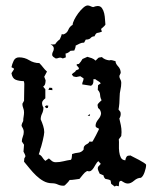

<svg xmlns="http://www.w3.org/2000/svg" viewBox="-20 -672 577 703"><path d="M300 -464Q308 -462 316 -459Q324 -456 330 -450Q334 -454 336 -456Q338 -458 339.5 -459.5Q341 -461 344 -461.5Q347 -462 353 -463Q363 -453 380 -451L385 -452Q390 -452 394 -450.5Q398 -449 403 -448Q403 -439 412.5 -429Q422 -419 422 -405L417 -394Q417 -387 420.5 -381.5Q424 -376 424 -369Q424 -356 421 -343.5Q418 -331 418 -317Q418 -306 417 -294Q416 -282 414 -271L421 -262L422 -255Q422 -246 417 -238Q420 -226 422.5 -213.5Q425 -201 425 -188L424 -174L415 -162Q416 -153 415.5 -140.5Q415 -128 416.5 -116Q418 -104 422.5 -95Q427 -86 439 -85Q439 -90 442.5 -96.5Q446 -103 453 -102L457 -103Q460 -101 469.5 -96.5Q479 -92 489 -86.5Q499 -81 507 -76Q515 -71 515 -68Q515 -58 509.5 -42Q504 -26 496 -21Q483 -21 471 -10.5Q459 0 448 0Q441 0 435 -3.5Q429 -7 424 -10Q417 -10 416 -2.5Q415 5 415 10L405 8L400 11L387 1L385 -11Q381 -14 376 -15Q371 -16 366 -17Q360 -22 359 -30L345 -36Q343 -41 340.5 -46Q338 -51 338 -56L339 -61L349 -72L340 -82Q335 -78 331 -71Q327 -64 323 -57.5Q319 -51 313.5 -47Q308 -43 299 -46Q290 -41 284 -33Q278 -25 271 -17Q262 -16 253 -14.5Q244 -13 235 -13Q231 -7 226.5 -2.5Q222 2 217 7L212 8Q201 8 191.5 3.5Q182 -1 171 -1Q154 -1 139.5 -9Q125 -17 112.5 -29Q100 -41 89 -54.5Q78 -68 68 -80L69 -92L73 -99Q73 -104 70.5 -108Q68 -112 66 -117Q66 -123 67 -129.5Q68 -136 68 -142L60 -154Q60 -163 63.5 -171.5Q67 -180 67 -189Q67 -195 64.5 -200.5Q62 -206 59 -211Q59 -216 61 -220.5Q63 -225 65 -229Q65 -237 66.5 -245Q68 -253 68 -261Q68 -269 65 -276.5Q62 -284 62 -292L68 -303L69 -365Q69 -369 67 -375Q50 -375 37.5 -380Q25 -385 22 -404L31 -418V-421L22 -426Q24 -437 30 -449.5Q36 -462 50 -462Q70 -462 87 -451.5Q104 -441 124 -441Q132 -433 138 -425Q144 -417 152 -410L142 -391L147 -378Q147 -372 145.5 -365.5Q144 -359 138 -355L146 -345V-312Q142 -309 138 -304.5Q134 -300 134 -295Q134 -286 139 -278Q139 -266 134 -256Q129 -246 129 -235Q134 -224 138 -211.5Q142 -199 142 -188Q142 -185 140.5 -176Q139 -167 136.5 -157Q134 -147 131.5 -138Q129 -129 128 -128Q126 -117 122 -107Q130 -104 135 -96Q140 -88 146 -83L159 -92Q164 -87 170 -82.5Q176 -78 184 -78Q198 -78 212 -81.5Q226 -85 240 -87Q243 -92 243 -97.5Q243 -103 244 -108Q255 -112 266.5 -113Q278 -114 286 -124Q286 -133 288.5 -136.5Q291 -140 294 -142Q297 -144 301 -146Q305 -148 308 -154L314 -153L319 -154Q325 -165 331 -176Q337 -187 342 -198V-201Q338 -203 334 -205Q330 -207 330 -212Q330 -223 340 -235Q350 -247 350 -258Q350 -260 348.5 -264Q347 -268 346 -270L339 -277L337 -288Q339 -293 343.5 -297Q348 -301 352 -305Q347 -314 346.5 -324.5Q346 -335 338 -343L339 -360L349 -367Q345 -372 339.5 -375Q334 -378 329 -382H322V-375Q322 -362 313 -358Q305 -359 297 -360.5Q289 -362 281 -363Q281 -369 283.5 -374Q286 -379 286 -385L274 -393L259 -390L249 -392L243 -399Q246 -404 251 -406.5Q256 -409 258 -414Q261 -416 265 -417Q269 -418 269 -423L260 -434L262 -437L269 -438Q273 -442 276 -446.5Q279 -451 282 -456ZM157 -343 161 -351 171 -350 172 -342ZM144 -281 149 -286 157 -285 155 -277 150 -276ZM308 -247 301 -249Q307 -253 310 -254ZM366 -582Q363 -577 358.5 -573.5Q354 -570 350 -566L353 -556Q342 -552 336.5 -551.5Q331 -551 326 -539Q317 -539 312 -533Q307 -527 294 -527L288 -516Q279 -516 272 -512.5Q265 -509 257 -505Q257 -500 255.5 -496Q254 -492 252 -487L238 -486Q229 -477 220 -476L221 -462L210 -458Q204 -461 201 -461Q198 -461 196 -460.5Q194 -460 191.5 -459Q189 -458 184 -458Q180 -460 175.5 -463.5Q171 -467 171 -472Q171 -478 174 -483Q177 -488 177 -494Q177 -500 173.5 -503.5Q170 -507 165 -510L173 -509L182 -510Q188 -520 199 -528Q201 -533 203 -537.5Q205 -542 206 -547L212 -546Q225 -550 230 -562.5Q235 -575 246 -581Q246 -588 252 -600Q258 -612 266.5 -623.5Q275 -635 284.5 -643.5Q294 -652 301 -652Q306 -652 311 -649.5Q316 -647 321 -646Q331 -650 338 -650Q348 -650 353.5 -642Q359 -634 361.5 -623Q364 -612 364.5 -600.5Q365 -589 366 -582Z"/></svg>

Font: ErikasBuero
Style: Regular
Weight: 400
Designer: Peter Wiegel
Foundry: Peter Wiegel
Version: Version 1.006